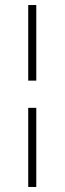

<svg xmlns="http://www.w3.org/2000/svg" viewBox="-20 -669 256 762"><path d="M92 73V-241H124V73ZM92 -349V-649H124V-349Z"/></svg>

Font: Smooch Sans Thin Light
Style: Regular
Weight: 300
Version: Version 1.010